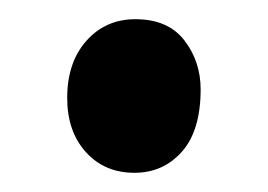

<svg xmlns="http://www.w3.org/2000/svg" viewBox="-20 -476 279 200"><path d="M121 -456Q155 -456 172 -434Q189 -412 189 -383Q189 -340 169.5 -318Q150 -296 120 -296Q89 -296 69.5 -317.5Q50 -339 50 -374Q50 -411 70 -433.5Q90 -456 121 -456Z"/></svg>

Font: Henny Penny
Style: Regular
Weight: 400
Designer: Olga Umpeleva
Foundry: Brownfox
Version: Version 1.001